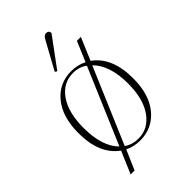

<svg xmlns="http://www.w3.org/2000/svg" viewBox="-227 -727 894 894"><g transform="rotate(-45 220.5 -280.0)"><path d="M174 -489 164 -496 238 -631Q249 -652 261 -652Q281 -652 281 -634ZM76 92 123 -18Q40 -77 40 -216Q40 -322 90 -383Q140 -444 220 -444Q262 -444 297 -426L339 -525H365L318 -414Q401 -355 401 -216Q401 -110 350.5 -49Q300 12 220 12Q178 12 144 -5L102 92ZM74 -216Q74 -94 131 -37L290 -410Q261 -432 220 -432Q154 -432 114 -374.5Q74 -317 74 -216ZM220 0Q285 0 326 -57.5Q367 -115 367 -216Q367 -336 309 -394L150 -21Q180 0 220 0Z"/></g></svg>

Font: Arapey Thin-Display
Style: Regular
Weight: 100
Designer: Eduardo Rodriguez Tunni
Foundry: Eduardo Rodriguez Tunni
Version: Version 4.000